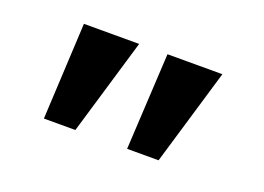

<svg xmlns="http://www.w3.org/2000/svg" viewBox="-55 -820 709 516"><g transform="rotate(20 300.0 -562.0)"><path d="M336 -424 351 -700H508L426 -424ZM98 -424 112 -700H270L188 -424Z"/></g></svg>

Font: Lexend Tera Medium
Style: Regular
Weight: 500
Designer: Bonnie Shaver-Troup, Thomas Jockin
Foundry: Lexend
Version: Version 1.007